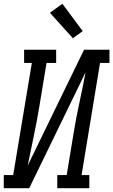

<svg xmlns="http://www.w3.org/2000/svg" viewBox="-46 -999 601 1019"><path d="M-26 0V-70H24L123 -665H82V-735H252V-665H201L164 -441Q151 -360 134 -280.5Q117 -201 101 -120L400 -735H535V-665H485L387 -70H428V0H258V-70H308L345 -294Q358 -375 375.5 -454.5Q393 -534 408 -615L109 0ZM341 -796 219 -931 285 -979 393 -834Z"/></svg>

Font: Iosevka Curly Slab Oblique
Style: Regular
Weight: 400
Italic angle: -9°
Monospace: yes
Designer: Belleve Invis
Foundry: Belleve Invis
Version: Version 11.1.0; ttfautohint (v1.8.3)